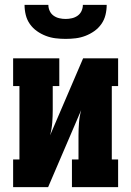

<svg xmlns="http://www.w3.org/2000/svg" viewBox="-20 -770 540 790"><path d="M34 0V-114H60V-416H34V-530H224V-416H197V-318Q197 -292 195 -265.5Q193 -239 186 -213L322 -530H466V-416H440V-114H466V0H276V-114H303V-212Q303 -238 305 -264.5Q307 -291 314 -317L178 0ZM250 -610Q229 -610 208.5 -612.5Q188 -615 168.5 -622.5Q149 -630 132 -642Q115 -654 103 -671Q91 -688 86 -708.5Q81 -729 81 -750H179Q179 -737 184.5 -725Q190 -713 200.5 -705.5Q211 -698 224 -695Q237 -692 250 -692Q263 -692 276 -695Q289 -698 299.5 -705.5Q310 -713 315.5 -725Q321 -737 321 -750H419Q419 -729 414 -708.5Q409 -688 397 -671Q385 -654 368 -642Q351 -630 331.5 -622.5Q312 -615 291.5 -612.5Q271 -610 250 -610Z"/></svg>

Font: Iosevka Slab Heavy
Style: Regular
Weight: 900
Monospace: yes
Designer: Belleve Invis
Foundry: Belleve Invis
Version: Version 11.1.0; ttfautohint (v1.8.3)